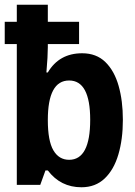

<svg xmlns="http://www.w3.org/2000/svg" viewBox="-22 -781 572 811"><path d="M322 10Q234 10 180 -61H170L148 0H49V-595H-2V-689H49V-761H180V-689H312V-595H180V-582Q180 -544 174 -475H180Q228 -556 325 -556Q385 -556 423 -519Q461 -482 479 -418.5Q497 -355 497 -275Q497 -193 478 -128.5Q459 -64 420 -27Q381 10 322 10ZM270 -106Q359 -106 359 -275Q359 -441 270 -441Q180 -441 180 -274Q180 -186 203.5 -146Q227 -106 270 -106Z"/></svg>

Font: Noto Sans Mono Condensed
Style: Bold
Weight: 700
Width: 3
Designer: Monotype Design Team
Foundry: Monotype Imaging Inc.
Version: Version 2.014